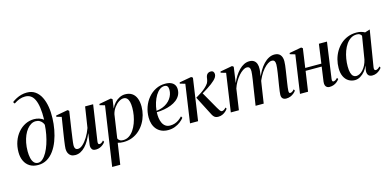

<svg xmlns="http://www.w3.org/2000/svg" viewBox="-91 -1397 4510 2216"><g transform="rotate(-15 2164.0 -289.0)"><path d="M206.5 11Q148.5 11 107.8 -14.2Q67 -39.5 45.5 -85Q24 -130.5 24 -190Q24 -259.5 45 -318.2Q66 -377 103.5 -420.8Q141 -464.5 190 -488.8Q239 -513 295 -513Q327.5 -513 357.2 -503Q387 -493 407 -476Q409 -560.5 400.2 -620.8Q391.5 -681 373.2 -719Q355 -757 327.2 -774.5Q299.5 -792 263 -792Q227.5 -792 195.2 -780.2Q163 -768.5 127.5 -744.5L113.5 -765.5Q138.5 -784.5 167.5 -799.5Q196.5 -814.5 228.2 -822.8Q260 -831 294 -831Q353 -831 394.2 -801.5Q435.5 -772 460.8 -721.2Q486 -670.5 496.8 -605.2Q507.5 -540 504.5 -468Q502.5 -401.5 490 -333.5Q477.5 -265.5 454.2 -203.8Q431 -142 396 -93.5Q361 -45 314 -17Q267 11 206.5 11ZM213 -14Q242 -14 268.5 -37.8Q295 -61.5 317.8 -102.2Q340.5 -143 357.8 -195Q375 -247 385.8 -304.2Q396.5 -361.5 399.5 -417Q396 -430 385 -445.8Q374 -461.5 354.8 -473.2Q335.5 -485 307.5 -485Q278.5 -485 252 -469.8Q225.5 -454.5 202.8 -426.2Q180 -398 163.5 -359.2Q147 -320.5 137.8 -273.5Q128.5 -226.5 128.5 -173Q128.5 -128.5 136.8 -92.5Q145 -56.5 163.8 -35.2Q182.5 -14 213 -14Z M650 11Q619.5 11 599.2 -1.5Q579 -14 568.8 -36.2Q558.5 -58.5 558.5 -88Q558.5 -100 561.5 -125.8Q564.5 -151.5 568.8 -181.5Q573 -211.5 577 -236.8Q581 -262 582.5 -272L611.5 -455.5L551.5 -473L553.5 -487L696.5 -513.5L713.5 -500.5L679.5 -274.5Q677.5 -258.5 673.8 -233.5Q670 -208.5 666.5 -182.5Q663 -156.5 660.5 -135Q658 -113.5 658 -104.5Q658 -86.5 662 -74.5Q666 -62.5 674.8 -56.2Q683.5 -50 698 -50Q725.5 -50 756 -77Q786.5 -104 815.5 -150.2Q844.5 -196.5 865.5 -255L903.5 -502.5H999.5L936.5 -76.5Q934 -59.5 937.5 -49.2Q941 -39 952.5 -39Q962 -39 975 -46.2Q988 -53.5 1000.5 -69L1010 -51Q1000 -35 983 -21Q966 -7 944.5 2Q923 11 898 11Q862.5 11 850.2 -7.2Q838 -25.5 838 -46.5Q838 -51 840.2 -67.8Q842.5 -84.5 846 -107.2Q849.5 -130 852.8 -152.8Q856 -175.5 858.5 -192H857.5Q840 -150 818.5 -113Q797 -76 771 -48.2Q745 -20.5 714.8 -4.8Q684.5 11 650 11Z M1024.5 253.5 1129 -455.5 1068 -473 1070.5 -487 1214.5 -513.5 1231.5 -500.5 1216 -392.5Q1233 -430.5 1259.5 -458.8Q1286 -487 1318.2 -502.5Q1350.5 -518 1384 -518Q1433 -518 1466 -496Q1499 -474 1515.8 -432.2Q1532.5 -390.5 1532.5 -332.5Q1532.5 -282.5 1519.2 -233Q1506 -183.5 1480.2 -139.8Q1454.5 -96 1417.2 -62.2Q1380 -28.5 1332 -9.2Q1284 10 1225.5 10Q1208 10 1191 7.5Q1174 5 1158.5 0.5L1121 253.5ZM1166 -49Q1172.5 -33.5 1187.8 -23Q1203 -12.5 1228.5 -12.5Q1267.5 -12.5 1299 -33Q1330.5 -53.5 1354.2 -88.2Q1378 -123 1394 -166.2Q1410 -209.5 1418 -256Q1426 -302.5 1426 -346Q1426 -388.5 1418.5 -417.8Q1411 -447 1395.2 -462.5Q1379.5 -478 1354.5 -478Q1327.5 -478 1297 -457.8Q1266.5 -437.5 1242 -403.8Q1217.5 -370 1207 -328Z M1953.5 -85Q1937 -63 1908.8 -41Q1880.5 -19 1842.8 -4.5Q1805 10 1761.5 10Q1716.5 10 1682.2 -5Q1648 -20 1625 -46.8Q1602 -73.5 1590.2 -109.5Q1578.5 -145.5 1578.5 -188Q1578.5 -253.5 1599.5 -312.8Q1620.5 -372 1658.8 -417.8Q1697 -463.5 1748.8 -490Q1800.5 -516.5 1862.5 -516.5Q1904.5 -516.5 1932.2 -504Q1960 -491.5 1973.8 -469Q1987.5 -446.5 1987.5 -416.5Q1987.5 -377.5 1971 -346.8Q1954.5 -316 1925.5 -293.2Q1896.5 -270.5 1858.2 -255.5Q1820 -240.5 1776 -232.5Q1732 -224.5 1685.5 -223.5Q1683.5 -187.5 1688.2 -153.8Q1693 -120 1706 -93.2Q1719 -66.5 1741.2 -50.8Q1763.5 -35 1796.5 -35Q1826 -35 1851.8 -43.5Q1877.5 -52 1900.2 -68Q1923 -84 1942.5 -105ZM1848 -493Q1817.5 -493 1790.5 -472.8Q1763.5 -452.5 1742 -417Q1720.5 -381.5 1706 -336Q1691.5 -290.5 1686.5 -240Q1726.5 -244 1759 -256.5Q1791.5 -269 1816.8 -288.2Q1842 -307.5 1859 -331Q1876 -354.5 1884.8 -381.2Q1893.5 -408 1893.5 -435.5Q1893.5 -463.5 1882.8 -478.2Q1872 -493 1848 -493Z M2022.5 0 2088.5 -455.5 2027 -473.5 2029.5 -487.5 2173.5 -513.5 2191.5 -500.5 2119 0ZM2358.5 11Q2339 11 2325 4.5Q2311 -2 2300.2 -16.5Q2289.5 -31 2278.5 -54.5L2169 -267Q2207 -289 2234 -307Q2261 -325 2280.5 -341.8Q2300 -358.5 2315 -376Q2334 -395.5 2340.2 -419.8Q2346.5 -444 2348 -461.5Q2351 -479.5 2358.8 -491.8Q2366.5 -504 2378.8 -510.2Q2391 -516.5 2405 -516.5Q2429 -516.5 2438.2 -504Q2447.5 -491.5 2447.5 -474Q2447.5 -456 2436.8 -438.2Q2426 -420.5 2408 -404.5Q2394.5 -391 2371.5 -373.8Q2348.5 -356.5 2321 -338.5Q2293.5 -320.5 2265.8 -304.2Q2238 -288 2213.5 -276.5L2249 -304L2368.5 -94Q2380.5 -73 2391.8 -57Q2403 -41 2417 -41Q2427 -41 2439.2 -48Q2451.5 -55 2465.5 -70.5L2474.5 -54.5Q2464 -38.5 2447 -23.5Q2430 -8.5 2407.8 1.2Q2385.5 11 2358.5 11Z M2679 -500.5 2652.5 -312.5Q2670 -354 2693.2 -390.8Q2716.5 -427.5 2744.2 -455.8Q2772 -484 2803.2 -499.8Q2834.5 -515.5 2868.5 -515.5Q2901.5 -515.5 2922.5 -501Q2943.5 -486.5 2953 -460Q2962.5 -433.5 2960.5 -396.5Q2960.5 -388 2958.2 -371Q2956 -354 2953 -332.2Q2950 -310.5 2946.5 -286.5L2935.5 -273Q2955 -329.5 2981.2 -374.2Q3007.5 -419 3037.5 -450.5Q3067.5 -482 3100.5 -498.8Q3133.5 -515.5 3166.5 -515.5Q3214 -515.5 3237 -487.8Q3260 -460 3260 -412.5Q3260 -393 3256.8 -364.2Q3253.5 -335.5 3248.2 -301.5Q3243 -267.5 3237.5 -232Q3232.5 -199.5 3227.5 -167Q3222.5 -134.5 3219.2 -108.5Q3216 -82.5 3215.5 -68Q3215.5 -52.5 3219.2 -46Q3223 -39.5 3232 -39.5Q3241.5 -39.5 3253.8 -46.2Q3266 -53 3280 -69.5L3289.5 -51.5Q3278.5 -36 3261.2 -21.8Q3244 -7.5 3221 1.8Q3198 11 3169 11Q3154.5 11 3141.8 5.2Q3129 -0.5 3121.5 -13Q3114 -25.5 3114 -46.5Q3114 -59 3117.8 -88.8Q3121.5 -118.5 3127.5 -155.8Q3133.5 -193 3139.5 -230Q3145.5 -265 3150.2 -297.5Q3155 -330 3158 -356.5Q3161 -383 3161 -398.5Q3161 -426.5 3152 -440.2Q3143 -454 3119 -454Q3098.5 -454 3072.5 -437.2Q3046.5 -420.5 3019.2 -389.2Q2992 -358 2967.8 -314Q2943.5 -270 2927 -216L2946.5 -287.5Q2944.5 -273 2942.5 -258.8Q2940.5 -244.5 2938 -230.2Q2935.5 -216 2933.5 -201.5L2903 0H2806L2841 -230Q2847 -265 2851.8 -298.2Q2856.5 -331.5 2859.8 -358Q2863 -384.5 2863 -398.5Q2863 -426.5 2853.8 -440.2Q2844.5 -454 2820.5 -454Q2799.5 -454 2774 -437.2Q2748.5 -420.5 2723.2 -391.8Q2698 -363 2676.8 -326.2Q2655.5 -289.5 2643 -250L2606.5 0H2510L2576 -455.5L2515 -473L2517.5 -487L2662 -513.5Z M3733 -70.5Q3731 -52 3735.8 -45.5Q3740.5 -39 3748 -39Q3758 -39 3770.2 -45.5Q3782.5 -52 3797 -68.5L3807 -51Q3795.5 -35.5 3778.8 -21.2Q3762 -7 3739.2 2Q3716.5 11 3687.5 11Q3672.5 11 3659.2 3.8Q3646 -3.5 3639 -20.2Q3632 -37 3635.5 -65L3660 -240H3468L3433 0H3336.5L3402.5 -455L3341 -473L3343.5 -487L3488 -513.5L3505 -500.5L3472.5 -273.5H3665L3697 -502.5H3793.5Z M4236 -77Q4233 -55.5 4238.2 -47.2Q4243.5 -39 4255 -39Q4264.5 -39 4277.8 -46.2Q4291 -53.5 4303 -69L4313 -51Q4304.5 -38.5 4288.5 -24Q4272.5 -9.5 4250 0.8Q4227.5 11 4199.5 11Q4165 11 4150.5 -10.5Q4136 -32 4141 -66.5L4150.5 -122.5Q4138 -87 4113.5 -56.8Q4089 -26.5 4057.2 -7.8Q4025.5 11 3992 11Q3950.5 11 3916.8 -9.8Q3883 -30.5 3863.5 -71Q3844 -111.5 3844 -171Q3844 -223 3857 -273Q3870 -323 3895.5 -366.5Q3921 -410 3958 -443.8Q3995 -477.5 4042.8 -496.5Q4090.5 -515.5 4148 -515.5Q4177.5 -515.5 4201.8 -509Q4226 -502.5 4246.5 -491L4306.5 -510ZM4202 -462Q4197 -475.5 4183 -484.5Q4169 -493.5 4146 -493.5Q4106 -493.5 4074.5 -473.5Q4043 -453.5 4019.5 -419.5Q3996 -385.5 3980.5 -342.8Q3965 -300 3957.5 -253.8Q3950 -207.5 3950 -164Q3950 -115.5 3958.8 -86.2Q3967.5 -57 3983 -44Q3998.5 -31 4018.5 -31Q4039 -31 4060.2 -42.2Q4081.5 -53.5 4100.8 -74.8Q4120 -96 4134.8 -125.5Q4149.5 -155 4157.5 -190.5Z"/></g></svg>

Font: Merriweather 144pt
Style: Italic
Weight: 400
Italic angle: -7.8°
Version: Version 2.101